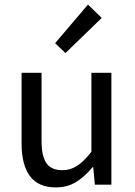

<svg xmlns="http://www.w3.org/2000/svg" viewBox="-20 -804 586 836"><path d="M223 12Q147 12 110.5 -37Q74 -86 74 -179V-487H161V-190Q161 -123 182.5 -93Q204 -63 251 -63Q287 -63 316 -82Q345 -101 378 -143V-487H465V0H393L386 -76H383Q350 -36 312 -12Q274 12 223 12ZM265 -573 220 -616 363 -784 423 -726Z"/></svg>

Font: Assistant Medium
Style: Regular
Weight: 500
Designer: Hebrew By Ben Nathan, Latin by Paul Hunt
Version: Version 3.000